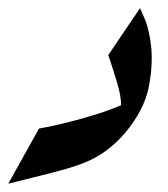

<svg xmlns="http://www.w3.org/2000/svg" viewBox="-20 -444 407 464"><path d="M241.7 -311 318.4 -424.3 330.1 -397.5Q341.3 -370.6 345.7 -327.6Q346.7 -315.4 346.7 -302.7Q346.7 -269 338.9 -230.5Q327.1 -176.3 281.7 -122.1Q248 -83 207 -61.5Q172.4 -43 106.9 -26.9Q41.5 -10.7 0 0L74.2 -133.3Q118.7 -141.1 177 -157.2Q235.4 -173.3 272.9 -189.9L272.5 -189.5V-192.9Q272.5 -211.9 262.7 -245.1Q252 -280.8 241.7 -311Z"/></svg>

Font: Aref Ruqaa
Style: Regular
Weight: 400
Designer: Abdoulla Aref
Version: Version 0.7